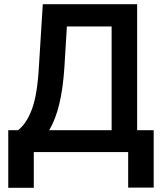

<svg xmlns="http://www.w3.org/2000/svg" viewBox="-20 -727 784 918"><path d="M19.5 -104.5H66.4Q106.9 -135.7 132.8 -205.3Q158.7 -274.9 166 -408.2L184.6 -707H635.7V-104.5H714.8V169.9H592.8V0H141.6V170.9H19.5ZM513.7 -104.5V-600.6H299.8L288.1 -408.2Q275.4 -202.6 214.8 -104.5Z"/></svg>

Font: Pretendard JP SemiBold
Style: Regular
Weight: 600
Designer: Base glyphs from Inter by Rasmus Andersson; Hangeul glyphs from Noto Sans CJK(Source Han Sans) by Jang Soo-young and Kan
Foundry: Kil Hyung-jin
Version: Version 1.309